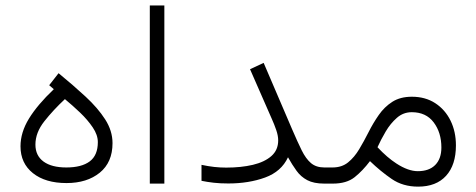

<svg xmlns="http://www.w3.org/2000/svg" viewBox="-20 -678 1759 709"><path d="M178.7 -348.6 161.6 -363.3 196.3 -407.7Q250.5 -363.3 295.9 -321.3Q341.3 -279.3 368.4 -237.1Q395.5 -194.8 395.5 -149.4Q395.5 -78.6 348.4 -40.3Q301.3 -2 225.6 -2Q147.5 -2 101.6 -38.6Q55.7 -75.2 55.7 -137.7Q55.7 -189 86.9 -240Q118.2 -291 178.7 -348.6ZM341.3 -153.3Q341.3 -179.7 322.5 -207.5Q303.7 -235.4 275.9 -262Q248 -288.6 219.7 -312Q176.8 -272 143.8 -230.2Q110.8 -188.5 110.8 -144Q110.8 -103.5 140.6 -81.5Q170.4 -59.6 225.1 -59.6Q281.2 -59.6 311.3 -82Q341.3 -104.5 341.3 -153.3Z M586.9 -657.7V0H533.2V-657.7Z M1007.3 -159.7Q1007.3 -176.8 1000 -198Q992.7 -219.2 983.4 -239.7L903.3 -422.4L953.6 -445.8L1059.1 -199.7Q1078.6 -154.3 1094 -123Q1109.4 -91.8 1128.4 -75.7Q1147.5 -59.6 1177.7 -59.6H1202.6V0H1177.7Q1138.7 0 1114.7 -12.7Q1090.8 -25.4 1075 -47.4Q1059.1 -69.3 1043.5 -97.2Q1019 -44.4 959 -22.5Q898.9 -0.5 822.8 -0.5Q793 -0.5 769.3 -3.2Q745.6 -5.9 724.1 -10.3V-69.3Q749 -64 771.2 -61.5Q793.5 -59.1 815.4 -59.1Q870.1 -59.1 913.6 -69.3Q957 -79.6 982.2 -101.8Q1007.3 -124 1007.3 -159.7Z M1523.9 11.2Q1467.8 11.2 1426.5 -17.1Q1385.3 -45.4 1346.2 -83Q1319.3 -47.4 1289.6 -23.7Q1259.8 0 1209 0H1183.1V-59.6H1208Q1242.2 -59.6 1265.4 -78.4Q1288.6 -97.2 1306.4 -127Q1324.2 -156.7 1341.1 -190.2Q1357.9 -223.6 1378.7 -253.4Q1399.4 -283.2 1428.7 -302Q1458 -320.8 1501 -320.8Q1550.8 -320.8 1587.4 -296.9Q1624 -272.9 1643.8 -232.4Q1663.6 -191.9 1663.6 -141.1Q1663.6 -68.8 1627.2 -28.8Q1590.8 11.2 1523.9 11.2ZM1500.5 -263.7Q1469.2 -263.7 1445.6 -242.9Q1421.9 -222.2 1404.3 -192.4Q1386.7 -162.6 1374 -134.3Q1409.7 -96.2 1443.8 -74.2Q1487.3 -45.9 1522.9 -45.9Q1564.5 -45.9 1587.2 -68.8Q1609.9 -91.8 1609.9 -133.3Q1609.9 -188.5 1581.5 -226.1Q1553.2 -263.7 1500.5 -263.7Z"/></svg>

Font: Vazirmatn FD NL ExtraLight
Style: Regular
Weight: 200
Designer: Saber Rastikerdar
Foundry: Saber Rastikerdar
Version: Version 33.003